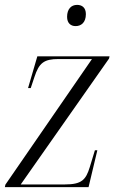

<svg xmlns="http://www.w3.org/2000/svg" viewBox="-24 -767 479 787"><path d="M286 -660C308 -660 328 -674 328 -709C328 -736 312 -747 292 -747C268 -747 251 -730 251 -698C251 -672 266 -660 286 -660ZM-4 0H339L375 -151H365L344 -82C328 -30 311 -11 242 -11H61L423 -527L425 -536H129L91 -406H102L117 -451C136 -509 156 -525 216 -525H353L-2 -10Z"/></svg>

Font: Noto Serif Display SemiCondensed Light
Style: Italic
Weight: 300
Width: 4
Italic angle: -12°
Designer: Monotype Design Team
Foundry: Monotype Imaging Inc.
Version: Version 2.009